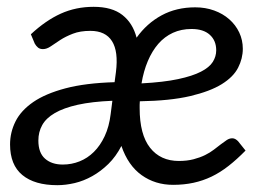

<svg xmlns="http://www.w3.org/2000/svg" viewBox="-20 -535 784 563"><path d="M552.5 -513.5Q582.5 -513.5 608 -504.2Q633.5 -495 652.2 -478.5Q671 -462 681.5 -439.8Q692 -417.5 692 -392Q692 -363.5 678.2 -336.5Q664.5 -309.5 630.2 -288.2Q596 -267 537.5 -253.2Q479 -239.5 390 -238Q389.5 -233 389.5 -228Q389.5 -223 389.5 -218Q389.5 -140.5 420 -101.8Q450.5 -63 504.5 -63Q528.5 -63 547.5 -68Q566.5 -73 581.2 -80.2Q596 -87.5 607.2 -96.2Q618.5 -105 628 -112.2Q637.5 -119.5 645.2 -124.5Q653 -129.5 661 -129.5Q666 -129.5 670 -127.2Q674 -125 678 -121L700 -93.5Q674.5 -67.5 650.2 -48.5Q626 -29.5 600.5 -17.2Q575 -5 547.2 1Q519.5 7 487.5 7Q435 7 395.2 -21.5Q355.5 -50 336 -107Q320 -76 297.8 -54.2Q275.5 -32.5 250.5 -18.5Q225.5 -4.5 199 1.8Q172.5 8 148 8Q81.5 8 45.5 -21.8Q9.5 -51.5 9.5 -111.5Q9.5 -147 25.5 -179Q41.5 -211 77.5 -235.8Q113.5 -260.5 172 -276Q230.5 -291.5 316 -294L320 -324Q327.5 -384 308.5 -414.2Q289.5 -444.5 245 -444.5Q215 -444.5 193.8 -436.2Q172.5 -428 156.8 -417.8Q141 -407.5 129 -399.2Q117 -391 106 -391Q97 -391 91.5 -395.5Q86 -400 82 -407L70.5 -434.5Q114 -475 158.2 -495Q202.5 -515 254.5 -515Q308.5 -515 339 -491Q369.5 -467 380.5 -424.5Q410.5 -466.5 453.8 -490Q497 -513.5 552.5 -513.5ZM309.5 -239.5Q249.5 -237 208 -227.8Q166.5 -218.5 140.8 -203.5Q115 -188.5 103.8 -168.2Q92.5 -148 92.5 -123Q92.5 -87 112 -69.8Q131.5 -52.5 164 -52.5Q190 -52.5 213.2 -61.8Q236.5 -71 255.2 -89.5Q274 -108 287 -135.8Q300 -163.5 304.5 -200.5ZM541.5 -450Q511.5 -450 487 -438.8Q462.5 -427.5 444.2 -406.5Q426 -385.5 413.5 -356Q401 -326.5 395 -290.5Q460 -294 502.2 -303Q544.5 -312 569.2 -324.8Q594 -337.5 604 -353.5Q614 -369.5 614 -387.5Q614 -416 595.2 -433Q576.5 -450 541.5 -450Z"/></svg>

Font: Lato
Style: Italic
Weight: 400
Italic angle: -7°
Designer: Lukasz Dziedzic
Foundry: tyPoland Lukasz Dziedzic
Version: Version 2.007; 2014-02-27